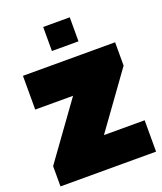

<svg xmlns="http://www.w3.org/2000/svg" viewBox="-155 -959 896 1059"><g transform="rotate(-20 293.0 -429.5)"><path d="M226 -718V-859H382V-718ZM15 0V-119L251 -446H29V-644H570V-507L337 -184H576V0Z"/></g></svg>

Font: Kanit Black
Style: Regular
Weight: 900
Designer: Katatrad Team
Foundry: CadsonDemak
Version: Version 2.000; ttfautohint (v1.8.3)